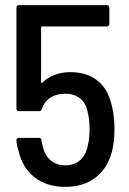

<svg xmlns="http://www.w3.org/2000/svg" viewBox="-20 -720 501 748"><path d="M426 -217Q426 -169 416 -129Q399 -64 352 -28Q305 8 234 8Q163 8 115 -29Q67 -66 52 -133Q45 -155 44 -173Q44 -183 54 -183H131Q141 -183 142 -173Q142 -164 146 -152Q154 -115 177 -95.5Q200 -76 234 -76Q269 -76 292 -96Q315 -116 322 -153Q329 -180 329 -216Q329 -257 321 -286Q314 -320 291 -337.5Q268 -355 234 -355Q201 -355 177 -340Q153 -325 143 -295Q141 -287 132 -287H54Q44 -287 44 -297V-690Q44 -700 54 -700H396Q406 -700 406 -690V-627Q406 -617 396 -617H144Q140 -617 140 -613V-400Q140 -395 145 -398Q165 -418 193.5 -428.5Q222 -439 254 -439Q313 -439 353.5 -410.5Q394 -382 410 -328Q426 -280 426 -217Z"/></svg>

Font: Barlow Semi Condensed Medium
Style: Regular
Weight: 500
Width: 4
Designer: Jeremy Tribby
Foundry: Tribby Type
Version: Version 1.422; ttfautohint (v1.8)